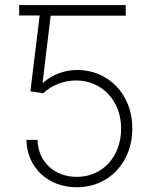

<svg xmlns="http://www.w3.org/2000/svg" viewBox="-20 -748 624 777"><path d="M488.8 -727.5H57.6V-685.5H140.6L103 -378.4L154.8 -370.6C186.5 -400.9 234.9 -422.4 288.1 -422.4C388.2 -422.4 470.2 -344.7 470.2 -227.5C470.2 -116.2 396.5 -32.2 291 -32.2C198.7 -32.2 133.8 -94.7 131.8 -182.1H86.9C88.9 -70.8 172.9 9.8 291 9.8C421.4 9.8 515.6 -91.3 515.6 -228C515.6 -368.7 416 -464.8 293.9 -464.8C238.3 -464.8 189.5 -444.3 155.3 -413.6H152.3L185.1 -684.6H488.8Z"/></svg>

Font: Raveo ExtraLight
Style: Regular
Weight: 200
Designer: Jakub Foglar, Rasmus Andersson (Inter)
Foundry: Jakubfoglar.com
Version: Version 1.100;Glyphs 3.2.3 (3260)